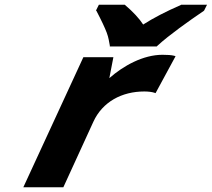

<svg xmlns="http://www.w3.org/2000/svg" viewBox="-20 -786 889 806"><path d="M456 -546H330L78 0H246L372 -275C410 -358 491 -402 586 -402C602 -402 618 -400 627 -397L633 -395L717 -550L711 -552C699 -555 682 -556 662 -556C581 -556 498 -510 439 -458ZM837 -742 849 -766H740L739 -765C677 -738 623 -710 581 -683C565 -708 538 -737 505 -765L504 -766H395L383 -742L385 -740C406 -700 420 -670 428 -649C436 -628 438 -610 441 -595V-591H638L642 -595C690 -639 773 -698 835 -740Z"/></svg>

Font: Passageway
Style: BdSuIt
Weight: 700
Foundry: Ascender Corporation
Version: Version 1.11